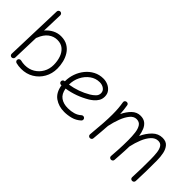

<svg xmlns="http://www.w3.org/2000/svg" viewBox="15 -1332 2000 2000"><g transform="rotate(45 1014.5 -332.5)"><path d="M131.3 -691.9Q142.6 -691.4 150.1 -683.1Q157.7 -674.8 157.7 -663.6L150.4 -432.1Q184.1 -472.2 227.3 -494.1Q270.5 -516.1 317.9 -516.1Q376.5 -516.1 417 -491.9Q457.5 -467.8 482.2 -428.5Q506.8 -389.2 518.1 -342.5Q529.3 -295.9 529.3 -251Q529.3 -174.8 494.6 -113.5Q460 -52.2 399.9 -16.4Q339.8 19.5 263.7 19.5Q223.6 19.5 188 10.3Q177.2 7.3 171.4 -2.4Q165.5 -12.2 168.5 -22.9Q170.9 -33.7 181.2 -39.6Q191.4 -45.4 202.1 -42.5Q231.4 -34.7 263.7 -34.7Q324.7 -34.7 372.3 -63.2Q419.9 -91.8 447.5 -140.6Q475.1 -189.5 475.1 -250Q475.1 -305.7 458.7 -354Q442.4 -402.3 407.7 -432.1Q373 -461.9 317.9 -461.9Q265.6 -461.9 221.4 -429Q177.2 -396 150.4 -326.7Q149.4 -322.3 146.5 -318.4L137.2 -21Q136.7 -9.8 128.4 -2.2Q120.1 5.4 108.9 4.9Q97.7 4.9 90.1 -3.4Q82.5 -11.7 83 -22.9L103.5 -665.5Q103.5 -676.8 111.8 -684.3Q120.1 -691.9 131.3 -691.9Z M1087.4 -43.9Q1046.4 -6.8 996.8 6.3Q947.3 19.5 897.5 19.5Q816.4 19.5 756.8 -22Q697.3 -63.5 682.1 -157.2Q679.7 -156.7 677.2 -156.7Q666 -155.8 657.7 -163.1Q649.4 -170.4 648.4 -181.6Q647.5 -192.9 654.8 -201.4Q662.1 -210 673.3 -210.9Q675.8 -210.9 677.7 -211.4Q677.7 -212.9 677.7 -214.8Q677.7 -270.5 696.5 -324.2Q715.3 -377.9 750.5 -421.4Q785.6 -464.8 834.5 -490.5Q883.3 -516.1 942.9 -516.1Q977.1 -516.1 1009.8 -502Q1042.5 -487.8 1064 -460.4Q1085.4 -433.1 1085.4 -393.1Q1085.4 -357.4 1068.8 -330.1Q1052.2 -302.7 1029.5 -283.9Q1006.8 -265.1 988.8 -254.4Q869.1 -183.6 736.3 -163.1Q748 -94.2 790.5 -64.5Q833 -34.7 897.5 -34.7Q942.4 -34.7 981.7 -46.1Q1021 -57.6 1050.3 -84.5Q1058.6 -91.8 1070.1 -91.3Q1081.5 -90.8 1089.4 -82.5Q1096.7 -74.2 1096.2 -62.7Q1095.7 -51.3 1087.4 -43.9ZM941.9 -461.9Q882.8 -461.9 835.2 -427.2Q787.6 -392.6 759.8 -336.9Q731.9 -281.2 731.9 -217.3Q855.5 -236.8 959 -298.3Q987.8 -315.4 1010 -337.6Q1032.2 -359.9 1032.2 -389.6Q1032.2 -422.9 1005.4 -442.4Q978.5 -461.9 941.9 -461.9Z M1253.4 -6.8Q1263.2 -111.3 1268.1 -185.1Q1272.9 -258.8 1272.9 -315.9Q1272.9 -363.8 1269.8 -403.8Q1266.6 -443.8 1259.8 -484.4Q1257.8 -497.1 1264.4 -504.9Q1271 -512.7 1280.3 -514.6Q1291 -517.1 1301.3 -512Q1311.5 -506.8 1313.5 -493.2Q1318.4 -464.4 1321.5 -435.8Q1324.7 -407.2 1326.2 -377Q1354.5 -437 1395 -476.6Q1435.5 -516.1 1489.3 -516.1Q1533.7 -516.1 1561.8 -494.6Q1589.8 -473.1 1605 -436.8Q1620.1 -400.4 1627 -355.5Q1658.2 -423.3 1705.1 -469.5Q1752 -515.6 1814.9 -515.6Q1866.2 -515.6 1893.1 -484.9Q1919.9 -454.1 1929.7 -406.2Q1939.5 -358.4 1939.5 -306.2Q1939.5 -231 1938.7 -156Q1938 -81.1 1934.1 0.5Q1933.6 11.2 1926.3 19Q1918.9 26.9 1906.2 26.9Q1893.6 26.9 1886.2 18.8Q1878.9 10.7 1879.4 0Q1883.3 -73.7 1884 -137.7Q1884.8 -201.7 1884.8 -266.6Q1884.8 -319.8 1879.6 -364Q1874.5 -408.2 1857.4 -434.8Q1840.3 -461.4 1804.7 -461.4Q1762.2 -461.4 1728.8 -425.5Q1695.3 -389.6 1671.4 -331.5Q1647.5 -273.4 1633.3 -207Q1632.8 -175.3 1631.3 -146.7Q1629.9 -118.2 1627.7 -83.3Q1625.5 -48.3 1622.1 2Q1621.1 14.6 1612.1 20.8Q1603 26.9 1592.8 26.4Q1582.5 25.4 1574.7 18.6Q1566.9 11.7 1567.9 -2Q1572.3 -61 1574.5 -99.4Q1576.7 -137.7 1577.6 -170.7Q1578.6 -203.6 1578.6 -245.6Q1578.6 -303.7 1572.3 -353Q1565.9 -402.3 1545.9 -432.1Q1525.9 -461.9 1484.4 -461.9Q1445.3 -461.9 1414.3 -424.6Q1383.3 -387.2 1360.6 -327.4Q1337.9 -267.6 1323.7 -199.2Q1321.3 -157.7 1317.1 -108.9Q1313 -60.1 1307.6 -1.5Q1306.2 11.7 1296.9 17.6Q1287.6 23.4 1277.3 22.5Q1267.6 21.5 1260 13.9Q1252.4 6.3 1253.4 -6.8Z"/></g></svg>

Font: Mikhak-DS2-FD Light
Style: Regular
Weight: 300
Designer: Amin Abedi
Version: Version 3.2